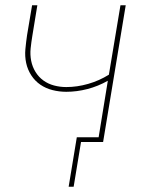

<svg xmlns="http://www.w3.org/2000/svg" viewBox="-20 -540 540 730"><path d="M241 170 272 -18H355L390 -233Q353 -212 312.5 -201.5Q272 -191 232 -191Q205 -191 179.5 -197.5Q154 -204 133.5 -218Q113 -232 99 -253.5Q85 -275 79.5 -300.5Q74 -326 76.5 -353Q79 -380 83 -407L102 -520H122L103 -404Q99 -380 96.5 -356Q94 -332 98.5 -309Q103 -286 115 -266.5Q127 -247 145 -234Q163 -221 185.5 -215Q208 -209 232 -209Q273 -209 315 -221Q357 -233 394 -256L438 -520H458L372 0H288L260 170Z"/></svg>

Font: Iosevka Thin Oblique
Style: Regular
Weight: 100
Italic angle: -9°
Monospace: yes
Designer: Belleve Invis
Foundry: Belleve Invis
Version: Version 32.5.0; ttfautohint (v1.8.4)